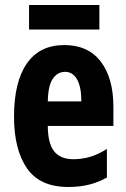

<svg xmlns="http://www.w3.org/2000/svg" viewBox="-20 -737 504 767"><path d="M237 -557Q332 -557 382.5 -491Q433 -425 433 -310V-234H171Q171 -165 196 -133Q221 -101 273 -101Q308 -101 340 -110.5Q372 -120 407 -142V-28Q342 10 253 10Q139 10 87.5 -65Q36 -140 36 -271Q36 -409 87 -483Q138 -557 237 -557ZM240 -450Q210 -450 191 -422.5Q172 -395 171 -332H305Q305 -389 288 -419.5Q271 -450 240 -450ZM377 -717V-619H96V-717Z"/></svg>

Font: Noto Sans Bengali ExtraCondensed
Style: Bold
Weight: 700
Width: 2
Designer: Joana Ranito - Universal Thirst; Jelle Bosma - Monotype Design Team
Foundry: Universal Thirst ehf.
Version: Version 3.000; ttfautohint (v1.8.4.7-5d5b)